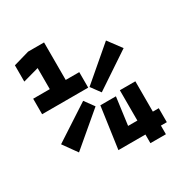

<svg xmlns="http://www.w3.org/2000/svg" viewBox="-161 -820 909 948"><g transform="rotate(-30 293.0 -346.5)"><path d="M272 -49.3 272.5 -50.8 305.7 -285.6H394.5L373.5 -128.9H426.3V-301.8H514.6V-128.9H548.3V-49.3H514.6V0H426.3V-49.3ZM34.7 -391.1V-479.5H129.4V-599.6L39.1 -574.7V-667.5L129.4 -693.4H220.2V-479.5H297.4V-391.1ZM98.1 -136.7 41.5 -215.8 243.2 -347.2 282.7 -293ZM343.8 -337.4 304.7 -390.6 489.7 -548.8 546.4 -472.7Z"/></g></svg>

Font: CaskaydiaCove NF SemiBold
Style: Regular
Weight: 600
Designer: Aaron Bell
Foundry: Saja Typeworks
Version: Version 2111.001; VTT 6.35;Nerd Fonts 3.2.1